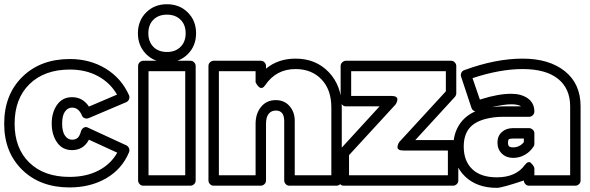

<svg xmlns="http://www.w3.org/2000/svg" viewBox="-40 -862 2818 917"><path d="M-20 -271Q-20 -409.7 66.7 -494.9Q153.3 -580.1 293.9 -580.1Q389.6 -580.1 464.6 -534.4Q539.6 -488.8 576.2 -407.2Q580.1 -397.9 576.4 -388.2Q572.8 -378.4 563 -374L383.8 -297.9Q374 -293.9 364.3 -297.6Q354.5 -301.3 351.1 -311Q335.4 -348.1 304.2 -348.1Q284.2 -348.1 270.5 -329.3Q256.8 -310.5 256.8 -272Q256.8 -232.9 270.5 -213.9Q284.2 -194.8 304.2 -194.8Q320.3 -194.8 330.3 -203.1Q340.3 -211.4 347.2 -235.8Q349.1 -241.7 352.5 -246.1Q356 -250.5 363.5 -253.9Q371.1 -257.3 380.9 -252L563 -168Q572.3 -163.6 576.2 -153.8Q580.1 -144 576.2 -134.8Q543 -54.7 467.5 -10.7Q392.1 33.2 292 33.2Q152.3 33.2 66.2 -50.8Q-20 -134.8 -20 -271ZM29.8 -271Q29.8 -153.8 100.1 -85.4Q170.4 -17.1 292 -17.1Q371.6 -17.1 430.2 -47.4Q488.8 -77.6 520 -132.8L384.8 -194.8Q358.4 -145 304.2 -145Q258.3 -145 232.7 -181.6Q207 -218.3 207 -272Q207 -325.2 232.7 -361.6Q258.3 -397.9 304.2 -397.9Q355 -397.9 384.8 -353L519 -410.2Q485.8 -467.3 427.7 -498.5Q369.6 -529.8 293.9 -529.8Q171.9 -529.8 100.8 -460.2Q29.8 -390.6 29.8 -271Z M658 -603.5Q618.7 -643.1 618.7 -703.1Q618.7 -763.2 658 -802.5Q697.3 -841.8 757.3 -841.8Q817.4 -841.8 856.9 -802.5Q896.5 -763.2 896.5 -703.1Q896.5 -643.1 856.9 -603.5Q817.4 -564 757.3 -564Q697.3 -564 658 -603.5ZM619.6 0V-546.9Q619.6 -557.6 627.4 -564.7Q635.3 -571.8 644.5 -571.8H869.6Q880.4 -571.8 887.5 -564Q894.5 -556.2 894.5 -546.9V0Q894.5 10.7 886.7 17.8Q878.9 24.9 869.6 24.9H644.5Q633.8 24.9 626.7 17.1Q619.6 9.3 619.6 0ZM692.6 -767.8Q668.5 -743.7 668.5 -703.1Q668.5 -662.6 692.6 -638.2Q716.8 -613.8 757.3 -613.8Q797.9 -613.8 822.3 -638.2Q846.7 -662.6 846.7 -703.1Q846.7 -743.7 822.3 -767.8Q797.9 -792 757.3 -792Q716.8 -792 692.6 -767.8ZM669.4 -24.9H844.7V-522H669.4Z M955.6 0V-546.9Q955.6 -557.6 963.4 -564.7Q971.2 -571.8 980.5 -571.8H1205.6Q1216.3 -571.8 1223.4 -564Q1230.5 -556.2 1230.5 -546.9V-534.2Q1288.6 -582 1371.6 -582Q1468.8 -582 1530.5 -517.1Q1592.3 -452.1 1592.3 -349.1V0Q1592.3 10.7 1584.5 17.8Q1576.7 24.9 1567.4 24.9H1342.3Q1331.5 24.9 1324.5 17.1Q1317.4 9.3 1317.4 0V-284.2Q1317.4 -334 1277.3 -334Q1255.9 -334 1243.2 -318.4Q1230.5 -302.7 1230.5 -271V0Q1230.5 10.7 1222.7 17.8Q1214.8 24.9 1205.6 24.9H980.5Q969.7 24.9 962.6 17.1Q955.6 9.3 955.6 0ZM1005.4 -24.9H1180.7V-271Q1180.7 -319.3 1206.8 -351.6Q1232.9 -383.8 1277.3 -383.8Q1317.9 -383.8 1342.8 -355.5Q1367.7 -327.1 1367.7 -284.2V-24.9H1542.5V-349.1Q1542.5 -433.6 1495.4 -482.9Q1448.2 -532.2 1371.6 -532.2Q1278.8 -532.2 1226.6 -455.1Q1219.7 -444.8 1212.6 -442.6Q1205.6 -440.4 1200 -444.3Q1194.3 -448.2 1189.9 -453.9Q1185.5 -459.5 1183.1 -464.4L1180.7 -469.2V-522H1005.4Z M1577.1 0V-130.9Q1577.1 -139.6 1584 -147.9L1772.9 -354H1612.3Q1601.6 -354 1594.2 -361.8Q1586.9 -369.6 1586.9 -378.9V-546.9Q1586.9 -557.6 1595 -564.7Q1603 -571.8 1612.3 -571.8H2114.3Q2125 -571.8 2132.1 -564Q2139.2 -556.2 2139.2 -546.9V-416Q2139.2 -407.2 2132.3 -398.9L1943.4 -192.9H2124Q2134.8 -192.9 2141.8 -185.1Q2148.9 -177.2 2148.9 -168V0Q2148.9 10.7 2141.1 17.8Q2133.3 24.9 2124 24.9H1602.1Q1591.3 24.9 1584.2 17.1Q1577.1 9.3 1577.1 0ZM1627 -24.9H2099.1V-143.1H1886.2Q1872.1 -143.1 1865.2 -147.5Q1858.4 -151.9 1858.4 -158Q1858.4 -164.1 1860.4 -170.2Q1862.3 -176.3 1865.2 -180.7L1868.2 -185.1L2089.4 -425.8V-522H1637.2V-403.8H1830.1Q1844.2 -403.8 1851.1 -399.4Q1857.9 -395 1857.9 -388.9Q1857.9 -382.8 1856 -376.7Q1854 -370.6 1851.1 -366.2L1848.1 -361.8L1627 -121.1Z M2125 -162.1Q2125 -220.7 2152.1 -264.2Q2179.2 -307.6 2230 -330.1Q2216.3 -333.5 2211.9 -346.2L2162.1 -496.1Q2159.2 -505.9 2163.6 -514.9Q2168 -523.9 2177.2 -526.9Q2326.7 -582 2456.1 -582Q2582.5 -582 2657.7 -522Q2732.9 -461.9 2732.9 -354V0Q2732.9 10.7 2725.1 17.8Q2717.3 24.9 2708 24.9H2486.8Q2476.1 24.9 2469 17.1Q2461.9 9.3 2461.9 0Q2356.9 35.2 2333 35.2Q2237.8 35.2 2181.4 -19Q2125 -73.2 2125 -162.1ZM2174.8 -162.1Q2174.8 -92.8 2215.6 -54Q2256.3 -15.1 2333 -15.1Q2423.8 -15.1 2466.8 -74.2Q2474.1 -84.5 2481.7 -86.9Q2489.3 -89.4 2494.4 -85Q2499.5 -80.6 2503.9 -75Q2508.3 -69.3 2510.3 -64.5L2512.2 -59.1V-24.9H2683.1V-354Q2683.1 -439 2625 -485.6Q2566.9 -532.2 2456.1 -532.2Q2348.1 -532.2 2216.8 -488.8L2252 -386.2Q2253.9 -386.2 2257.8 -388.2Q2339.8 -414.1 2401.9 -414.1Q2449.7 -414.1 2480.7 -392.3Q2511.7 -370.6 2512.2 -330.1Q2512.2 -318.8 2504.6 -311.5Q2497.1 -304.2 2486.8 -304.2H2361.8Q2318.8 -304.2 2278.8 -293.9Q2225.1 -279.8 2200 -247.6Q2174.8 -215.3 2174.8 -162.1ZM2309.1 -350.1Q2343.3 -354 2361.8 -354H2449.2Q2434.6 -363.8 2401.9 -363.8Q2366.7 -363.8 2309.1 -350.1ZM2335.9 -181.2Q2335.9 -212.4 2356.7 -231.2Q2377.4 -250 2409.2 -250H2486.8Q2496.1 -250 2504.2 -242.9Q2512.2 -235.8 2512.2 -225.1V-174.8Q2512.2 -167 2507.8 -161.1Q2490.7 -135.7 2465.3 -121.8Q2439.9 -107.9 2411.1 -107.9Q2377.9 -107.9 2356.9 -128.4Q2335.9 -148.9 2335.9 -181.2ZM2386.2 -181.2Q2386.2 -168 2391.4 -163.1Q2396.5 -158.2 2411.1 -158.2Q2441.4 -158.2 2461.9 -183.1V-200.2H2409.2Q2394 -200.2 2390.1 -196.5Q2386.2 -192.9 2386.2 -181.2Z"/></svg>

Font: Trueno Black Outline
Style: Regular
Weight: 900
Width: 6
Designer: Julieta Ulanovsky
Foundry: Julieta Ulanovsky
Version: Version 3.001b | FøM Fix